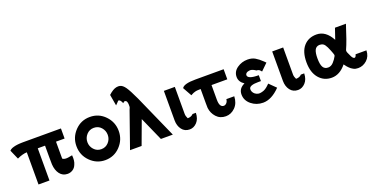

<svg xmlns="http://www.w3.org/2000/svg" viewBox="-33 -1366 4003 2057"><g transform="rotate(-20 1968.0 -338.0)"><path d="M-8 -433Q-3 -439 5 -444.5Q13 -450 21.5 -453.5Q30 -457 41.5 -460Q53 -463 62.5 -465Q72 -467 85.5 -468.5Q99 -470 107.5 -470.5Q116 -471 130 -471.5Q144 -472 149.5 -472Q155 -472 168 -472Q181 -472 182 -472H582V-357H484V-164Q499 -151 527 -151Q546 -151 567.5 -156Q589 -161 596 -161Q602 -97 584 -59Q572 -26 545 -8Q518 10 485 10Q429 10 396.5 -33Q364 -76 360 -143Q359 -168 359 -219V-357H276V10H151V-357Q100 -355 39 -326Z M673 -237Q673 -336 742.5 -409Q812 -482 914 -482Q1015 -482 1085 -409.5Q1155 -337 1155 -236Q1155 -136 1085.5 -63Q1016 10 914 10Q816 10 744.5 -61.5Q673 -133 673 -237ZM798 -236Q798 -188 831 -151.5Q864 -115 914 -115Q964 -115 997 -151Q1030 -187 1030 -236Q1030 -285 997.5 -321.5Q965 -358 914 -358Q864 -358 831 -321.5Q798 -285 798 -236Z M1198 0 1341 -407 1352 -433H1351Q1353 -438 1353 -443Q1356 -510 1327 -512Q1324 -513 1321 -512.5Q1318 -512 1315.5 -510Q1313 -508 1311 -506.5Q1309 -505 1306.5 -502Q1304 -499 1302 -498Q1285 -543 1262 -543Q1258 -538 1253 -534Q1248 -530 1246 -527H1247Q1244 -525 1233.5 -514Q1223 -503 1222 -502L1200 -629Q1252 -677 1292 -684Q1314 -688 1332 -684Q1362 -677 1390.5 -636.5Q1419 -596 1468 -490L1686 0H1550L1430 -270Q1334 -10 1330 0Z M1756 -137V-473H1881V-170V-164Q1881 -140 1896 -110Q1938 -110 1960 -135H1998Q1996 -67 1960 -28.5Q1924 10 1877 10Q1820 10 1788 -32.5Q1756 -75 1756 -137Z M1960 -430Q1983 -472 2116 -472H2437V-357H2257V-190Q2257 -103 2306 -103Q2322 -103 2337 -118Q2352 -133 2355 -161H2445Q2442 -82 2395.5 -36Q2349 10 2289 10Q2223 10 2182 -35Q2141 -80 2134 -141Q2133 -158 2133 -195V-357Q2112 -357 2095 -355.5Q2078 -354 2065.5 -350Q2053 -346 2046.5 -343.5Q2040 -341 2029.5 -335Q2019 -329 2017 -328Z M2595 -253Q2539 -290 2539 -346Q2539 -407 2592 -444.5Q2645 -482 2712 -482Q2761 -482 2797 -461Q2833 -440 2873 -401L2892 -382L2816 -308Q2813 -311 2808 -317Q2803 -323 2800 -326Q2787 -339 2764 -339Q2714 -373 2684 -363Q2667 -361 2655.5 -351.5Q2644 -342 2644 -329Q2644 -283 2769 -283V-216H2737Q2641 -216 2633 -179Q2630 -163 2637 -146Q2644 -128 2661.5 -114.5Q2679 -101 2702 -98Q2713 -96 2739 -102Q2750 -104 2761 -109Q2772 -114 2779.5 -118.5Q2787 -123 2796.5 -130.5Q2806 -138 2810.5 -142.5Q2815 -147 2823 -154.5Q2831 -162 2833 -164L2908 -90Q2811 10 2714 10Q2638 10 2581 -36.5Q2524 -83 2524 -152Q2524 -221 2595 -253Z M2991 -137V-473H3116V-170V-164Q3116 -140 3131 -110Q3173 -110 3195 -135H3233Q3231 -67 3195 -28.5Q3159 10 3112 10Q3055 10 3023 -32.5Q2991 -75 2991 -137Z M3296 -238Q3296 -357 3350.5 -419.5Q3405 -482 3497 -482Q3603 -482 3668 -359Q3702 -456 3710 -482H3835Q3777 -298 3742 -222Q3738 -212 3738 -209Q3738 -191 3757 -156Q3777 -107 3797 -107Q3812 -107 3820 -139H3944Q3942 -70 3897.5 -30Q3853 10 3797 10Q3782 10 3768 7Q3754 4 3741.5 -3.5Q3729 -11 3720 -17Q3711 -23 3700.5 -34.5Q3690 -46 3685.5 -50.5Q3681 -55 3672 -68L3662 -81Q3589 10 3497 10Q3408 10 3352 -56Q3296 -122 3296 -238ZM3421 -239Q3421 -168 3439 -137Q3457 -106 3497 -106Q3531 -106 3558 -135.5Q3585 -165 3601 -196Q3602 -199 3603.5 -203.5Q3605 -208 3605 -209Q3601 -227 3584 -269Q3566 -315 3549.5 -338Q3533 -361 3508 -364Q3502 -366 3488 -366Q3451 -363 3436 -331.5Q3421 -300 3421 -239Z"/></g></svg>

Font: Coval
Style: Bold
Weight: 700
Foundry: Context Ltd
Version: Version 001.000